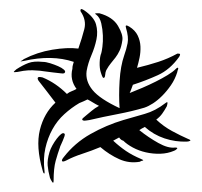

<svg xmlns="http://www.w3.org/2000/svg" viewBox="-20 -769 440 419"><path d="M247 -681Q245 -667 241 -658.5Q237 -650 232 -643.5Q227 -637 222 -631Q217 -625 212 -616Q210 -612 209.5 -605.5Q209 -599 206 -599Q204 -599 202 -605L200 -611Q197 -620 197.5 -633Q198 -646 201 -653Q202 -656 203.5 -667Q205 -678 204.5 -691.5Q204 -705 201 -718Q198 -731 190 -737Q185 -740 190.5 -740Q196 -740 197 -740Q226 -732 237.5 -712.5Q249 -693 247 -681ZM171 -552Q167 -550 162.5 -548Q158 -546 153 -544Q136 -534 120.5 -520Q105 -506 94.5 -487Q84 -468 79 -445.5Q74 -423 77 -397Q78 -389 76 -390.5Q74 -392 73 -397Q58 -449 67 -485.5Q76 -522 101 -545Q91 -558 81.5 -570.5Q72 -583 64 -593Q61 -598 63 -600Q64 -602 73 -600Q102 -588 126 -564Q131 -568 136.5 -570Q142 -572 147 -575Q132 -595 138 -619Q138 -624 139 -627Q140 -630 141 -634Q93 -650 32 -636Q22 -634 26 -636Q30 -638 32 -640Q61 -655 94 -660.5Q127 -666 151 -663Q159 -686 164 -705.5Q169 -725 156 -744Q155 -746 156 -748Q156 -751 163 -747Q185 -732 189.5 -716Q194 -700 190.5 -683Q187 -666 179.5 -648.5Q172 -631 169 -614Q166 -592 182 -572.5Q198 -553 241 -533Q239 -560 241 -592.5Q243 -625 251 -648Q256 -662 258.5 -675Q261 -688 255 -708Q252 -717 262 -711Q275 -703 280.5 -691.5Q286 -680 286.5 -667.5Q287 -655 284.5 -643Q282 -631 279 -621Q304 -627 325.5 -634Q347 -641 367 -652H369Q372 -652 373 -651Q373 -648 371 -645Q351 -617 324.5 -605Q298 -593 270 -584Q268 -579 266.5 -574.5Q265 -570 263 -566Q276 -571 291 -577.5Q306 -584 320 -591Q334 -598 345.5 -605Q357 -612 363 -618Q369 -624 369 -619Q369 -618 368 -616Q367 -614 367 -612Q362 -596 353 -583Q344 -570 334 -560Q324 -550 314 -543.5Q304 -537 295 -534Q268 -526 236.5 -520Q205 -514 175 -507Q174 -507 168 -506Q162 -505 160 -507Q158 -509 162.5 -512.5Q167 -516 169 -518Q174 -522 180.5 -527.5Q187 -533 196 -538Q188 -542 182.5 -545.5Q177 -549 171 -552ZM388 -460Q363 -459 339 -467Q315 -475 296 -492Q288 -488 284 -485Q304 -469 325.5 -457Q347 -445 362 -447Q369 -447 366 -444Q363 -441 360 -440Q346 -434 330 -433.5Q314 -433 298.5 -436.5Q283 -440 270 -447Q257 -454 249 -462Q244 -463 240 -469L227 -462Q241 -449 255 -439.5Q269 -430 288 -422Q295 -419 291.5 -418.5Q288 -418 285 -416Q262 -412 240.5 -421.5Q219 -431 199 -448Q180 -440 160 -433.5Q140 -427 125 -419Q117 -415 115.5 -417.5Q114 -420 119 -426Q143 -457 177.5 -476.5Q212 -496 249 -507Q273 -514 296 -520.5Q319 -527 341 -544Q346 -548 345.5 -544Q345 -540 344 -537Q339 -528 334 -521Q329 -514 321 -508Q337 -493 355.5 -483Q374 -473 390 -466Q398 -463 394.5 -461.5Q391 -460 388 -460ZM121 -610Q120 -608 112.5 -609Q105 -610 95 -611Q85 -612 75.5 -613.5Q66 -615 62 -615Q51 -616 41.5 -615.5Q32 -615 18 -612Q10 -611 10 -612Q10 -613 16 -618Q30 -627 42 -631.5Q54 -636 73 -634Q80 -634 89.5 -631Q99 -628 107 -624.5Q115 -621 119.5 -617Q124 -613 121 -610ZM121 -477Q122 -475 120.5 -471Q119 -467 117 -462Q115 -457 113 -453Q111 -449 111 -448Q106 -434 101.5 -418Q97 -402 97 -375Q97 -367 93.5 -372.5Q90 -378 89 -381Q85 -396 84 -408Q83 -420 88 -437Q90 -444 94.5 -452Q99 -460 104 -466.5Q109 -473 113.5 -476.5Q118 -480 121 -477Z"/></svg>

Font: Akronim
Style: Regular
Weight: 400
Designer: Grzegorz Klimczewski
Foundry: Fonty.PL
Version: Version 1.001